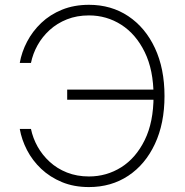

<svg xmlns="http://www.w3.org/2000/svg" viewBox="-20 -757 758 787"><path d="M344.7 9.8Q283.2 9.8 234.1 -10.5Q185.1 -30.8 148.9 -64.9Q112.8 -99.1 90.8 -141.6Q68.8 -184.1 61 -228.5H106.9Q114.7 -190.9 134 -156.2Q153.3 -121.6 183.6 -93.8Q213.9 -65.9 254.6 -49.8Q295.4 -33.7 344.7 -33.7Q417 -33.7 477.1 -71.5Q537.1 -109.4 573.2 -182.9Q609.4 -256.3 609.4 -363.3Q609.4 -469.7 573.2 -543.5Q537.1 -617.2 477.1 -655.5Q417 -693.8 344.7 -693.8Q294.9 -693.8 254.4 -677.7Q213.9 -661.6 183.6 -634Q153.3 -606.4 134 -571.8Q114.7 -537.1 106.9 -499H61Q68.8 -543.9 91.1 -586.4Q113.3 -628.9 149.2 -663.1Q185.1 -697.3 234.4 -717.3Q283.7 -737.3 344.7 -737.3Q436 -737.3 505.9 -690.7Q575.7 -644 615 -560.1Q654.3 -476.1 654.3 -363.3Q654.3 -251 615 -167Q575.7 -83 505.9 -36.6Q436 9.8 344.7 9.8ZM255.4 -348.1V-389.6H626.5V-348.1Z"/></svg>

Font: Inter 17pt ExtraLight
Style: Regular
Weight: 250
Version: Version 4.001;git-66647c0bb